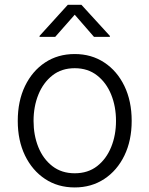

<svg xmlns="http://www.w3.org/2000/svg" viewBox="-20 -782 633 813"><path d="M296.4 11.7Q225.1 11.7 170.9 -24.2Q116.7 -60.1 85.9 -123.5Q55.2 -187 55.2 -270Q55.2 -354 85.9 -417.7Q116.7 -481.4 170.9 -517.3Q225.1 -553.2 296.4 -553.2Q367.2 -553.2 421.6 -517.3Q476.1 -481.4 506.8 -417.7Q537.6 -354 537.6 -270Q537.6 -187 506.8 -123.5Q476.1 -60.1 421.6 -24.2Q367.2 11.7 296.4 11.7ZM296.4 -48.3Q352.5 -48.3 391.4 -78.6Q430.2 -108.9 450.7 -159.2Q471.2 -209.5 471.2 -270Q471.2 -331.1 450.7 -381.6Q430.2 -432.1 391.1 -462.6Q352.1 -493.2 296.4 -493.2Q240.7 -493.2 201.9 -462.6Q163.1 -432.1 142.6 -381.6Q122.1 -331.1 122.1 -270Q122.1 -209.5 142.3 -159.2Q162.6 -108.9 201.7 -78.6Q240.7 -48.3 296.4 -48.3ZM213.9 -626H147.5V-629.9L267.1 -761.7H324.7L445.3 -629.9V-626H377.9L296.4 -719.7Z"/></svg>

Font: Inter Light
Style: Regular
Weight: 300
Designer: Rasmus Andersson
Foundry: rsms
Version: Version 4.000;git-a52131595